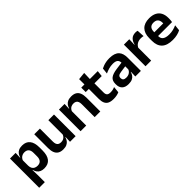

<svg xmlns="http://www.w3.org/2000/svg" viewBox="201 -1763 3078 3078"><g transform="rotate(-45 1740.5 -224.0)"><path d="M336 11.5Q292 11.5 261.5 -2.8Q231 -17 212.2 -43Q193.5 -69 185.5 -104H149L181.5 -202Q182.5 -167 195.8 -143Q209 -119 232.8 -107Q256.5 -95 288.5 -95Q337 -95 362.5 -123.2Q388 -151.5 388 -207V-287.5Q388 -342.5 363 -370.5Q338 -398.5 289 -398.5Q261 -398.5 238.5 -387.8Q216 -377 201 -359Q186 -341 179.5 -317.5L149.5 -386.5H185Q193 -418.5 210.8 -444.8Q228.5 -471 260.2 -486.2Q292 -501.5 340.5 -501.5Q427 -501.5 472 -445.8Q517 -390 517 -281V-213Q517 -103 471.8 -45.8Q426.5 11.5 336 11.5ZM183.5 172H56V-490.5H184L179 -366L181.5 -343.5V-147L180 -124L183.5 10.5Z M606.5 -490.5H734.5V-195.5Q734.5 -165 742.8 -142.2Q751 -119.5 770.2 -107.2Q789.5 -95 822 -95Q851.5 -95 873 -105.5Q894.5 -116 908.5 -133.8Q922.5 -151.5 929 -173.5L949 -104H925Q917 -72 898.2 -45.8Q879.5 -19.5 847.2 -4Q815 11.5 766.5 11.5Q710.5 11.5 675.2 -10Q640 -31.5 623.2 -73.5Q606.5 -115.5 606.5 -177ZM926 -490.5H1054V0H926.5L931 -119L926 -129.5Z M1613.5 0H1485.5V-294.5Q1485.5 -325.5 1477.2 -348Q1469 -370.5 1450 -383Q1431 -395.5 1398 -395.5Q1369 -395.5 1347.2 -385Q1325.5 -374.5 1311.8 -356.8Q1298 -339 1291 -316.5L1271 -386.5H1295Q1303 -419 1321.8 -445Q1340.5 -471 1372.8 -486.2Q1405 -501.5 1453.5 -501.5Q1510 -501.5 1545 -480.2Q1580 -459 1596.8 -417Q1613.5 -375 1613.5 -313ZM1294 0H1166V-490.5H1294L1289 -371L1294 -360.5Z M1909 10.5Q1846.5 10.5 1809.2 -8.2Q1772 -27 1755.5 -65Q1739 -103 1739 -158.5V-444.5H1866V-177.5Q1866 -137.5 1884.2 -118.8Q1902.5 -100 1948.5 -100Q1975.5 -100 2000.5 -105.8Q2025.5 -111.5 2046.5 -121L2035.5 -14Q2010.5 -2.5 1978.2 4Q1946 10.5 1909 10.5ZM2031 -385.5H1668V-486.5H2042ZM1862.5 -477H1740.5L1740 -607L1867.5 -620Z M2533.5 0H2407L2411.5 -120L2408 -131V-284.5L2407.5 -306.5Q2407.5 -354.5 2381.2 -377Q2355 -399.5 2295.5 -399.5Q2245 -399.5 2200.8 -386.2Q2156.5 -373 2119 -355.5L2130 -457.5Q2152 -469 2180.2 -479.2Q2208.5 -489.5 2243.5 -496Q2278.5 -502.5 2319 -502.5Q2379 -502.5 2420.5 -488.2Q2462 -474 2486.8 -447.5Q2511.5 -421 2522.5 -384.2Q2533.5 -347.5 2533.5 -303ZM2246.5 11.5Q2173.5 11.5 2135.2 -25Q2097 -61.5 2097 -129V-143Q2097 -214.5 2141 -248.8Q2185 -283 2280.5 -296L2419.5 -315L2427 -232.5L2299 -214Q2257 -208.5 2239.2 -194Q2221.5 -179.5 2221.5 -151.5V-146.5Q2221.5 -119 2238.8 -103.8Q2256 -88.5 2293 -88.5Q2326 -88.5 2349.5 -99Q2373 -109.5 2388.2 -126.8Q2403.5 -144 2410 -165.5L2428 -102H2406Q2398 -70.5 2380.2 -44.8Q2362.5 -19 2330.5 -3.8Q2298.5 11.5 2246.5 11.5Z M2763 -285 2730.5 -370.5H2761.5Q2775 -430 2810.5 -464Q2846 -498 2909 -498Q2922 -498 2932.5 -496.2Q2943 -494.5 2951.5 -492L2958.5 -364Q2947.5 -367.5 2933 -369.2Q2918.5 -371 2902.5 -371Q2851.5 -371 2815.8 -348.5Q2780 -326 2763 -285ZM2766.5 0H2638.5V-490.5H2760.5L2755 -340L2766.5 -335.5Z M3248.5 12Q3122.5 12 3061 -46Q2999.5 -104 2999.5 -214V-278Q2999.5 -387 3057 -445.5Q3114.5 -504 3224 -504Q3298 -504 3347.5 -478Q3397 -452 3421.8 -404.2Q3446.5 -356.5 3446.5 -290V-272.5Q3446.5 -254.5 3444.8 -235.8Q3443 -217 3440 -200.5H3324Q3325.5 -228 3325.8 -252.8Q3326 -277.5 3326 -297.5Q3326 -332 3315 -356.2Q3304 -380.5 3281.5 -393Q3259 -405.5 3224 -405.5Q3172.5 -405.5 3148 -377Q3123.5 -348.5 3123.5 -296V-250.5L3124 -236V-197.5Q3124 -174.5 3131.2 -155Q3138.5 -135.5 3155.5 -121.2Q3172.5 -107 3200.8 -99Q3229 -91 3271.5 -91Q3317.5 -91 3359.2 -101.2Q3401 -111.5 3438.5 -129L3427.5 -28Q3394 -9.5 3348.8 1.2Q3303.5 12 3248.5 12ZM3414 -200.5H3067.5V-285.5H3414Z"/></g></svg>

Font: Anek Kannada Medium SemiBold
Style: Regular
Weight: 600
Version: Version 1.003